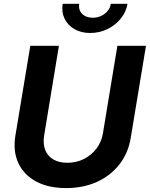

<svg xmlns="http://www.w3.org/2000/svg" viewBox="-20 -965 777 996"><path d="M322.8 10.7Q230.5 10.7 166.7 -23.9Q103 -58.6 75 -119.6Q46.9 -180.7 59.6 -259.8L137.2 -727.5H285.6L209 -262.2Q202.1 -219.2 214.4 -187.5Q226.6 -155.8 256.1 -138.2Q285.6 -120.6 329.1 -120.6Q377 -120.6 416 -140.6Q455.1 -160.6 480.7 -194.8Q506.3 -229 513.7 -272L588.9 -727.5H737.3L658.2 -250Q645.5 -170.9 599.4 -112.1Q553.2 -53.2 482.4 -21.2Q411.6 10.7 322.8 10.7ZM447.8 -793.9Q400.4 -793.9 365.7 -814.2Q331.1 -834.5 314.7 -868.7Q298.3 -902.8 305.2 -945.3H391.1Q385.7 -914.1 405.8 -893.6Q425.8 -873 461.4 -873Q484.9 -873 504.9 -882.6Q524.9 -892.1 538.3 -908.2Q551.8 -924.3 554.7 -945.3H641.6Q634.3 -902.8 606.4 -868.4Q578.6 -834 537.1 -814Q495.6 -793.9 447.8 -793.9Z"/></svg>

Font: Inter 20pt
Style: Bold Italic
Weight: 700
Italic angle: -9.3988°
Version: Version 4.001;git-66647c0bb